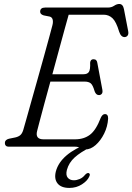

<svg xmlns="http://www.w3.org/2000/svg" viewBox="-20 -738 666 966"><path d="M357.5 0H25Q13.5 0 8.8 -5.5Q4 -11 4.5 -19Q4.5 -34.5 25 -40L57 -46.5Q72.5 -50 82 -58Q91.5 -66 97 -84Q100.5 -95.5 111.2 -133.8Q122 -172 137.2 -226.5Q152.5 -281 169.5 -341.2Q186.5 -401.5 202 -457.5Q217.5 -513.5 228.8 -555Q240 -596.5 244 -612Q248 -628.5 244.8 -640Q241.5 -651.5 230.5 -654.5L200 -660.5Q182 -666 182 -679Q182 -700 207 -700H523Q541 -700 554.2 -709Q567.5 -718 580 -718Q598.5 -718 603.5 -692.5L625 -581Q627.5 -567 622.5 -559.8Q617.5 -552.5 608.5 -551.5Q589 -550 579.5 -578.5Q564.5 -629 545.8 -646.5Q527 -664 502 -664H325.5Q319 -641.5 306.2 -594.8Q293.5 -548 277 -487.8Q260.5 -427.5 243.5 -364.5H400.5Q419.5 -364.5 427.2 -376Q435 -387.5 433.5 -423Q435.5 -440 450 -440Q459.5 -440 464 -435Q468.5 -430 469.5 -422.5L495 -286.5Q497.5 -272.5 492 -266Q486.5 -259.5 478 -259.5Q463 -259.5 456 -279Q447 -310.5 436.2 -319Q425.5 -327.5 405.5 -327.5H233.5Q217 -268 202.8 -215.2Q188.5 -162.5 179 -126.2Q169.5 -90 167 -80Q155.5 -37 199 -37H357.5Q402 -37 432.5 -60Q463 -83 487 -145.5Q495.5 -164 508 -164Q524.5 -164 524 -141Q521.5 -101 504 -65.8Q486.5 -30.5 461.2 -8.2Q436 14 409 14Q395.5 14 384.5 7Q373.5 0 357.5 0ZM429 -18.5 435 2.5Q384.5 28 355.5 54.2Q326.5 80.5 316.5 117Q310 143 320.8 156Q331.5 169 351.5 169Q366 169 381.2 162.5Q396.5 156 408 141.5Q417.5 131.5 425 132.5Q429 133 431.2 137.5Q433.5 142 429 150.5Q420 171.5 392.2 189.5Q364.5 207.5 329 207.5Q287.5 207.5 269.5 184.8Q251.5 162 261 124.5Q285 34.5 429 -18.5Z"/></svg>

Font: Fraunces 72pt SuperSoft Light
Style: Italic
Weight: 300
Italic angle: -16°
Version: Version 1.000;[b76b70a41]